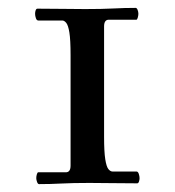

<svg xmlns="http://www.w3.org/2000/svg" viewBox="-20 -465 444 487"><path d="M244 -118Q244 -80 247 -61Q250 -42 255 -36Q260 -30 265 -30H326Q330 -30 332 -24Q334 -18 334 -13Q334 -9 332.5 -4.5Q331 0 328 0Q288 0 263.5 -0.5Q239 -1 207 -1Q164 -1 136 0.5Q108 2 79 2Q76 2 74 -3.5Q72 -9 72 -13Q72 -18 73.5 -23Q75 -28 77 -28H147Q159 -28 159 -45V-325Q159 -364 156 -382.5Q153 -401 148 -407Q143 -413 138 -413H77Q73 -413 71 -419Q69 -425 69 -430Q69 -435 70.5 -439Q72 -443 75 -443Q116 -443 140.5 -442.5Q165 -442 196 -442Q239 -442 267.5 -443.5Q296 -445 324 -445Q327 -445 329 -440Q331 -435 331 -430Q331 -426 329.5 -420.5Q328 -415 326 -415H256Q244 -415 244 -398Z"/></svg>

Font: Sedan SC
Style: Regular
Weight: 400
Designer: Sebastian Salazar
Foundry: Sebastian Salazar
Version: Version 1.100; ttfautohint (v1.8.4.7-5d5b)